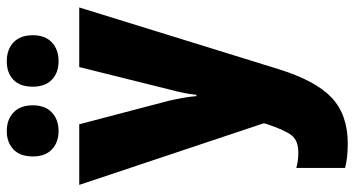

<svg xmlns="http://www.w3.org/2000/svg" viewBox="-260 -547 1047 567"><g transform="rotate(-90 263.5 -263.5)"><path d="M1 -553H180L249 -290Q254 -269 258 -246.5Q262 -224 263 -207H267Q270 -239 283 -288L349 -553H525L343 35Q309 145 258.5 192.5Q208 240 123 240Q102 240 84 238Q66 236 51 232V88Q72 94 96 94Q132 94 147.5 74Q163 54 181 0L183 -8ZM85 -690Q85 -728 106 -747.5Q127 -767 160 -767Q194 -767 215 -747Q236 -727 236 -690Q236 -654 215 -634Q194 -614 160 -614Q127 -614 106 -633.5Q85 -653 85 -690ZM291 -690Q291 -728 311.5 -747.5Q332 -767 366 -767Q401 -767 422 -747Q443 -727 443 -690Q443 -654 422 -634Q401 -614 366 -614Q332 -614 311.5 -634Q291 -654 291 -690Z"/></g></svg>

Font: Noto Sans Lao Condensed Black
Style: Regular
Weight: 900
Width: 3
Designer: Monotype Design Team
Foundry: Monotype Imaging Inc.
Version: Version 2.003; ttfautohint (v1.8.4.7-5d5b)